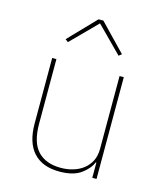

<svg xmlns="http://www.w3.org/2000/svg" viewBox="-113 -827 781 922"><g transform="rotate(15 278.0 -365.5)"><path d="M430 -76H427Q413 -42 375 -15Q337 12 269 12Q184 12 139.5 -37Q95 -86 95 -181V-506H116V-185Q116 -92 156 -49.5Q196 -7 271 -7Q302 -7 331 -15.5Q360 -24 382 -41Q404 -58 417 -83.5Q430 -109 430 -144V-506H451V0H430ZM286 -743 414 -610 400 -599 274 -726 148 -599 134 -610 262 -743Z"/></g></svg>

Font: IBM Plex Sans Thai Thin
Style: Regular
Weight: 100
Designer: Mike Abbink, Paul van der Laan, Pieter van Rosmalen, Ben Mitchell, Mark Frömberg
Foundry: Bold Monday
Version: Version 1.1